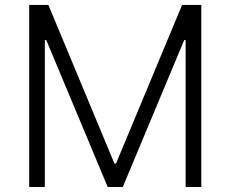

<svg xmlns="http://www.w3.org/2000/svg" viewBox="-20 -747 936 767"><path d="M96.6 -727.3H173.3L437.1 -93.8H443.5L707.4 -727.3H784.1V0H721.6V-587H715.9L470.5 0H410.2L164.8 -587H159.1V0H96.6Z"/></svg>

Font: Inter UI Light
Style: Regular
Weight: 300
Designer: Rasmus Andersson
Foundry: rsms
Version: 3.2;8d6f07862